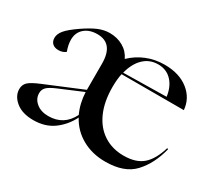

<svg xmlns="http://www.w3.org/2000/svg" viewBox="-110 -708 995 908"><g transform="rotate(30 387.5 -254.0)"><path d="M330 -103Q304 -51 259 -18Q214 15 149 15Q89 15 54 -13.5Q19 -42 19 -80Q19 -103 34.5 -118Q50 -133 96 -152L298 -236V-379Q298 -489 210 -489Q167 -489 140.5 -466Q114 -443 114 -404Q114 -376 126 -344Q110 -331 87 -331Q66 -331 54 -342Q42 -353 42 -373Q42 -394 60 -415.5Q78 -437 123 -468Q167 -498 197.5 -510.5Q228 -523 258 -523Q299 -523 331.5 -504.5Q364 -486 380 -452Q415 -486 460.5 -504.5Q506 -523 558 -523Q638 -523 688 -483.5Q738 -444 743 -382H403Q396 -351 396 -308Q396 -229 421.5 -171.5Q447 -114 494 -83.5Q541 -53 603 -53Q670 -53 707 -85Q744 -117 765 -187L771 -185Q749 -96 697.5 -40.5Q646 15 542 15Q471 15 415.5 -16Q360 -47 330 -103ZM201 -37Q286 -37 324 -114Q301 -163 298 -224L170 -170Q135 -155 122.5 -142Q110 -129 110 -110Q110 -79 135.5 -58Q161 -37 201 -37ZM641 -396Q634 -448 605 -478.5Q576 -509 531 -509Q484 -509 452 -478Q420 -447 406 -392Z"/></g></svg>

Font: Nyght Serif
Style: Regular
Weight: 400
Designer: Maksym Kobuzan
Version: Version 0.410;July 4, 2025;FontCreator 15.0.0.2958 64-bit